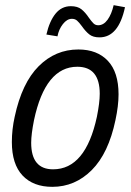

<svg xmlns="http://www.w3.org/2000/svg" viewBox="-20 -714 507 745"><path d="M26 -163Q26 -212 37 -261Q65 -392 130 -457Q195 -522 284 -522Q357 -522 398.5 -478Q440 -434 440 -348Q440 -304 428 -248Q401 -119 336 -54Q271 11 183 11Q109 11 67.5 -33Q26 -77 26 -163ZM356 -261Q367 -316 367 -350Q367 -455 280 -455Q156 -455 112 -248Q101 -193 101 -160Q101 -57 186 -57Q312 -57 356 -261ZM298 -612Q287 -627 279 -634Q271 -641 259 -641Q240 -641 224 -620.5Q208 -600 203 -573L160 -580Q172 -632 195.5 -661Q219 -690 255 -690Q281 -690 296 -678Q311 -666 325 -645Q335 -631 342.5 -623.5Q350 -616 361 -616Q382 -616 397.5 -637.5Q413 -659 421 -694L465 -686Q440 -569 366 -569Q341 -569 326.5 -580.5Q312 -592 298 -612Z"/></svg>

Font: Decalotype
Style: Italic
Weight: 400
Italic angle: -12°
Designer: Alfredo Marco Pradil
Foundry: Alfredo Marco Pradil
Version: Version 1.0